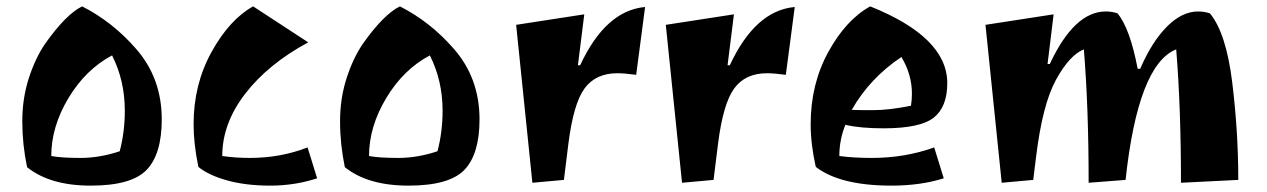

<svg xmlns="http://www.w3.org/2000/svg" viewBox="-20 -559 3980 603"><path d="M488 -184Q488 -75 440.5 -25.5Q393 24 265 24Q137 24 65 -34Q50 -106 50 -178Q50 -250 70.5 -313.5Q91 -377 122 -422Q187 -514 238 -539Q334 -490 407 -406Q488 -314 488 -184ZM372 -211Q372 -306 332 -385Q249 -341 195 -251Q141 -161 141 -69Q173 -63 233 -63Q293 -63 356 -84Q372 -145 372 -211Z M765 -63Q861 -63 946 -96L976 1Q906 24 829 24Q752 24 693 7.5Q634 -9 603 -35Q588 -107 588 -169Q588 -294 644.5 -396Q701 -498 775 -539L948 -426Q822 -358 750 -264.5Q678 -171 678 -69Q720 -63 765 -63Z M1486 -184Q1486 -75 1438.5 -25.5Q1391 24 1263 24Q1135 24 1063 -34Q1048 -106 1048 -178Q1048 -250 1068.5 -313.5Q1089 -377 1120 -422Q1185 -514 1236 -539Q1332 -490 1405 -406Q1486 -314 1486 -184ZM1370 -211Q1370 -306 1330 -385Q1247 -341 1193 -251Q1139 -161 1139 -69Q1171 -63 1231 -63Q1291 -63 1354 -84Q1370 -145 1370 -211Z M1919 -329Q1851 -329 1816 -281.5Q1781 -234 1765 -107L1751 6L1652 15L1601 -481L1815 -514L1795 -354H1802Q1882 -526 2006 -537L1978 -324Q1941 -329 1919 -329Z M2389 -329Q2321 -329 2286 -281.5Q2251 -234 2235 -107L2221 6L2122 15L2071 -481L2285 -514L2265 -354H2272Q2352 -526 2476 -537L2448 -324Q2411 -329 2389 -329Z M2713 -539Q2955 -442 2955 -298Q2955 -223 2912.5 -189.5Q2870 -156 2755 -156Q2682 -156 2635 -167Q2616 -120 2616 -69Q2661 -63 2718 -63Q2822 -63 2914 -96L2944 1Q2871 24 2780 24Q2618 24 2542 -35Q2526 -106 2526 -169Q2526 -295 2581.5 -396Q2637 -497 2713 -539ZM2655 -214Q2668 -213 2720.5 -213Q2773 -213 2841 -227Q2844 -246 2844 -265Q2844 -325 2811 -380Q2712 -314 2655 -214Z M3453 -523Q3472 -523 3490 -517Q3529 -469 3553 -343H3561Q3597 -427 3644.5 -475Q3692 -523 3743 -523Q3762 -523 3780 -517Q3831 -455 3850 -300Q3869 -145 3869 6L3689 15Q3689 -221 3674 -404Q3554 -356 3515 6L3399 15Q3399 -221 3384 -404Q3339 -386 3296.5 -308.5Q3254 -231 3234 -67L3225 6L3126 15L3075 -481L3289 -514L3270 -358H3277Q3354 -523 3453 -523Z"/></svg>

Font: Joti One
Style: Regular
Weight: 400
Designer: Eduardo Rodriguez Tunni
Foundry: Eduardo Rodriguez Tunni
Version: Version 1.001